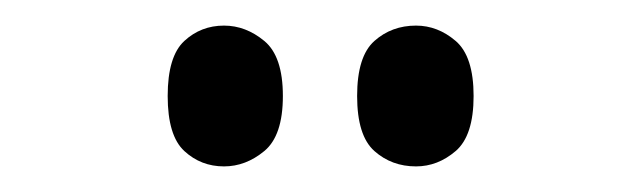

<svg xmlns="http://www.w3.org/2000/svg" viewBox="-20 -767 501 150"><path d="M305 -637Q286 -637 272.5 -649Q259 -661 259 -692Q259 -723 272.5 -735Q286 -747 305 -747Q322 -747 336 -735Q350 -723 350 -692Q350 -661 336 -649Q322 -637 305 -637ZM155 -637Q137 -637 124 -649Q111 -661 111 -692Q111 -723 124 -735Q137 -747 155 -747Q172 -747 186.5 -735Q201 -723 201 -692Q201 -661 186.5 -649Q172 -637 155 -637Z"/></svg>

Font: Noto Serif Myanmar ExtraCondensed Medium
Style: Regular
Weight: 500
Width: 2
Designer: Ben Mitchell and the Monotype Design Team
Foundry: Monotype Imaging Inc.
Version: Version 2.106; ttfautohint (v1.8.4.7-5d5b)